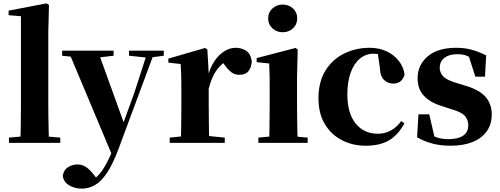

<svg xmlns="http://www.w3.org/2000/svg" viewBox="-20 -846 2962 1137"><path d="M33 0V-31L142 -41H221L337 -31V0ZM101 0Q102 -37 102.5 -77.5Q103 -118 103.5 -159Q104 -200 104 -238V-750L31 -756V-783L255 -826L270 -817L266 -656V-238Q266 -200 266.5 -159Q267 -118 268 -77.5Q269 -37 270 0Z M463 271Q421 271 387.5 250Q354 229 352 193Q358 159 383.5 143.5Q409 128 438 128Q468 128 490.5 144Q513 160 532 184L563 224L526 250L507 233Q554 209 585 164Q616 119 648 41L679 -31L690 -61L776 -298L856 -546H898L680 41Q647 128 613 178.5Q579 229 542.5 250Q506 271 463 271ZM648 83 384 -546H559L714 -117L720 -107ZM348 -516V-546H653V-516L559 -505H450ZM744 -516V-546H950V-516L868 -505H849Z M985 0V-31L1092 -42H1202L1311 -31V0ZM1050 0Q1052 -26 1052.5 -68.5Q1053 -111 1053.5 -157Q1054 -203 1054 -238V-321Q1054 -371 1053 -401Q1052 -431 1050 -467L977 -475V-499L1195 -562L1208 -553L1216 -409V-408V-238Q1216 -203 1216.5 -157Q1217 -111 1217.5 -68.5Q1218 -26 1219 0ZM1216 -321 1177 -386H1209Q1223 -444 1249.5 -483.5Q1276 -523 1309 -543Q1342 -563 1374 -563Q1410 -563 1437 -546Q1464 -529 1471 -484Q1470 -450 1452.5 -426.5Q1435 -403 1397 -403Q1369 -403 1349 -419Q1329 -435 1309 -463L1286 -492L1318 -484Q1280 -458 1256 -420.5Q1232 -383 1216 -321Z M1510 0V-31L1615 -41H1693L1802 -31V0ZM1574 0Q1575 -26 1575.5 -68.5Q1576 -111 1576.5 -157Q1577 -203 1577 -238V-318Q1577 -368 1576.5 -401.5Q1576 -435 1574 -470L1500 -478V-502L1730 -562L1743 -553L1739 -392V-238Q1739 -203 1739.5 -157Q1740 -111 1741 -68.5Q1742 -26 1743 0ZM1654 -655Q1619 -655 1593.5 -678Q1568 -701 1568 -738Q1568 -773 1593.5 -796Q1619 -819 1654 -819Q1690 -819 1715 -796Q1740 -773 1740 -738Q1740 -701 1715 -678Q1690 -655 1654 -655Z M2145 17Q2069 17 2005.5 -15.5Q1942 -48 1904 -110.5Q1866 -173 1866 -264Q1866 -362 1907.5 -428.5Q1949 -495 2018 -529Q2087 -563 2170 -563Q2225 -563 2269.5 -542Q2314 -521 2342 -485Q2370 -449 2376 -404Q2360 -351 2309 -351Q2278 -351 2254.5 -372.5Q2231 -394 2229 -449L2215 -545L2292 -499Q2264 -514 2240.5 -521Q2217 -528 2191 -528Q2147 -528 2112 -499.5Q2077 -471 2057 -417Q2037 -363 2037 -286Q2037 -176 2086 -115Q2135 -54 2217 -54Q2261 -54 2296 -74Q2331 -94 2356 -129L2375 -116Q2338 -47 2284 -15Q2230 17 2145 17Z M2648 17Q2590 17 2542 4.5Q2494 -8 2450 -33L2458 -169H2522L2556 -22L2502 -29V-65Q2536 -43 2566 -32.5Q2596 -22 2635 -22Q2692 -22 2722.5 -42.5Q2753 -63 2753 -104Q2753 -136 2733.5 -159Q2714 -182 2654 -199L2596 -218Q2529 -238 2491 -278Q2453 -318 2453 -382Q2453 -461 2512.5 -512Q2572 -563 2682 -563Q2732 -563 2773.5 -551.5Q2815 -540 2859 -518L2852 -392H2795L2749 -535L2797 -517V-487Q2767 -507 2744 -516Q2721 -525 2686 -525Q2640 -525 2612 -503.5Q2584 -482 2584 -444Q2584 -417 2604 -394.5Q2624 -372 2682 -355L2741 -337Q2820 -313 2856 -271.5Q2892 -230 2892 -168Q2892 -110 2862.5 -68.5Q2833 -27 2778.5 -5Q2724 17 2648 17Z"/></svg>

Font: Noto Serif SC ExtraLight Black
Style: Regular
Weight: 900
Version: Version 2.002-H1;hotconv 1.1.0;makeotfexe 2.6.0